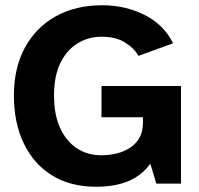

<svg xmlns="http://www.w3.org/2000/svg" viewBox="-20 -700 758 732"><path d="M347 12Q249 12 179 -31Q109 -74 71 -152.5Q33 -231 33 -336Q33 -441 75 -518.5Q117 -596 193 -638Q269 -680 369 -680Q457 -680 530.5 -643.5Q604 -607 640 -535L508 -487Q491 -517 456 -538.5Q421 -560 367 -560Q317 -560 275.5 -534.5Q234 -509 210 -459.5Q186 -410 186 -336Q186 -263 209 -212.5Q232 -162 272.5 -135Q313 -108 367 -108Q395 -108 423 -114.5Q451 -121 474 -135.5Q497 -150 511 -173.5Q525 -197 525 -233V-253H367V-372H670V0H576L553 -76Q521 -31 469.5 -9.5Q418 12 347 12Z"/></svg>

Font: Atkinson Hyperlegible Next
Style: Bold
Weight: 700
Designer: Elliott Scott, Megan Eiswerth, Linus Boman, Theodore Petrosky, Letters from Sweden
Foundry: Applied Design Works, Letters from Sweden
Version: Version 2.001